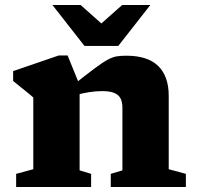

<svg xmlns="http://www.w3.org/2000/svg" viewBox="-20 -747 786 767"><path d="M298 -407.5V-66.5L344 -52.5V0H44.5V-52.5L113 -71V-357.5Q104.5 -365.5 85 -381Q65.5 -396.5 32.5 -423.5V-463L215 -525.5H250ZM422.5 -52.5 469 -66.5V-316.5Q469 -339 461.5 -353.8Q454 -368.5 436.2 -375.8Q418.5 -383 388.5 -383Q363.5 -383 335.8 -378.8Q308 -374.5 282.5 -367L272.5 -407.5Q325 -449 357 -473Q389 -497 409.2 -508Q429.5 -519 446 -521.8Q462.5 -524.5 484 -524.5Q570.5 -524.5 612.2 -483.2Q654 -442 654 -364.5V-71L722.5 -52.5V0H422.5ZM404.5 -636H365.5L468 -727H580.5L452.5 -563.5H317.5L189.5 -727H302Z"/></svg>

Font: Newsreader 7pt
Style: Bold
Weight: 700
Designer: Hugues Gentile
Foundry: Production Type
Version: Version 1.003